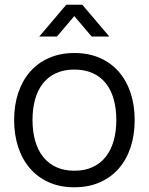

<svg xmlns="http://www.w3.org/2000/svg" viewBox="-20 -780 632 815"><path d="M146.7 -625 261.3 -760H329.3L444 -625H369L295.3 -711.7L221.7 -625ZM295.7 15Q355.7 15 403.1 -5.8Q450.5 -26.5 483.6 -64.1Q516.7 -101.7 534.2 -154.3Q551.7 -207 551.7 -270.7Q551.7 -333.3 534.3 -385.7Q517 -438 484.1 -475.6Q451.2 -513.2 403.8 -534.1Q356.3 -555 295.7 -555Q236.2 -555 188.8 -534.3Q141.3 -513.7 108.3 -476.3Q75.3 -439 57.7 -386.7Q40 -334.3 40 -270.7Q40 -207.7 57.3 -155.2Q74.7 -102.7 107.7 -64.8Q140.7 -26.8 188.1 -5.9Q235.5 15 295.7 15ZM295.7 -55.3Q252.2 -55.3 219 -70.5Q185.8 -85.7 163.3 -113.8Q140.8 -141.8 129.4 -181.7Q118 -221.5 118 -270.7Q118 -319 129 -358.3Q140 -397.7 162.2 -425.8Q184.3 -454 217.7 -469.3Q251 -484.7 295.7 -484.7Q339.7 -484.7 373.1 -469.7Q406.5 -454.7 428.8 -426.9Q451.2 -399.2 462.4 -359.5Q473.7 -319.8 473.7 -270.7Q473.7 -221.8 462.4 -182.2Q451.2 -142.7 428.9 -114.4Q406.7 -86.2 373.3 -70.8Q340 -55.3 295.7 -55.3Z"/></svg>

Font: Vela Sans GX ExtLt
Style: Regular
Weight: 200
Designer: Principal design: Mikhail Sharanda - project Manrope.
Design modification: Ravid Balaliev
Foundry: Mikhail Sharanda
Version: Version 1.001